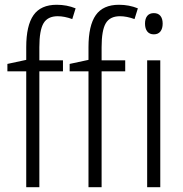

<svg xmlns="http://www.w3.org/2000/svg" viewBox="-20 -785 766 805"><path d="M145 -486V0H90V-486H11V-517L90 -534V-587Q90 -678 120.5 -721.5Q151 -765 218 -765Q260 -765 297 -750L283 -705Q250 -717 222 -717Q180 -717 162.5 -687.5Q145 -658 145 -587V-532H244V-486ZM406 -486V0H351V-486H272V-517L351 -534V-587Q351 -678 381.5 -721.5Q412 -765 479 -765Q521 -765 558 -750L544 -705Q511 -717 483 -717Q441 -717 423.5 -687.5Q406 -658 406 -587V-532H505V-486ZM662 -686Q662 -665 652.5 -653Q643 -641 625 -641Q607 -641 597.5 -653Q588 -665 588 -686Q588 -707 597.5 -718.5Q607 -730 625 -730Q643 -730 652.5 -718.5Q662 -707 662 -686ZM652 0H597V-532H652Z"/></svg>

Font: Noto Sans Display Light Narrow
Style: Regular
Weight: 300
Width: 4
Designer: Monotype Design team
Foundry: Monotype Imaging Inc.
Version: Version 1.000